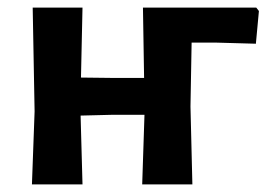

<svg xmlns="http://www.w3.org/2000/svg" viewBox="-20 -485 701 505"><path d="M64 0 71 -192 66 -465H197L193 -281L279 -280H359L356 -465H654L661 -456L653 -370L546 -373H484L481 -205L486 0H354L360 -183H273L192 -181L197 0Z"/></svg>

Font: Alegreya Sans SC
Style: Bold
Weight: 700
Designer: Juan Pablo del Peral
Foundry: Huerta Tipografica
Version: Version 2.007